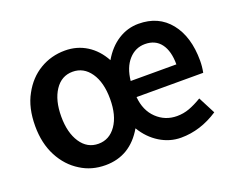

<svg xmlns="http://www.w3.org/2000/svg" viewBox="-97 -737 1132 920"><g transform="rotate(-20 469.0 -277.5)"><path d="M174 -21Q115 -57 80.5 -123Q46 -189 46 -277Q46 -371 82 -435Q117 -500 175 -534.5Q233 -569 303 -569Q364 -569 413 -538.5Q462 -508 493 -451Q526 -508 574 -538.5Q622 -569 678 -569Q780 -569 838 -496.5Q896 -424 896 -302Q896 -272 890 -242H550Q556 -172 599 -131Q642 -90 702 -90Q735 -90 765 -101Q795 -112 830 -133L875 -46Q784 14 685 14Q628 14 577.5 -17Q527 -48 494 -103Q426 14 300 14Q229 14 174 -21ZM428 -277Q428 -362 393.5 -411.5Q359 -461 303 -461Q246 -461 212.5 -410.5Q179 -360 179 -277Q179 -195 212.5 -144.5Q246 -94 303 -94Q359 -94 393.5 -143.5Q428 -193 428 -277ZM674 -467Q625 -467 591 -429Q557 -391 550 -324H783Q783 -392 755 -429.5Q727 -467 674 -467Z"/></g></svg>

Font: Merged Yaku Han JP SemiBold
Style: Regular
Weight: 600
Designer: Ryoko NISHIZUKA 西塚涼子 (kana, bopomofo & ideographs); Paul D. Hunt (Latin, Greek & Cyrillic); Sandoll Communications 산돌커뮤니
Foundry: Adobe
Version: Version 2.004